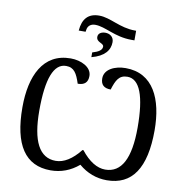

<svg xmlns="http://www.w3.org/2000/svg" viewBox="-106 -1129 1194 1239"><g transform="rotate(10 491.0 -509.0)"><path d="M330 -910H375L377 -923C381 -952 403 -965 429 -965C496 -965 564 -910 675 -910H695V-973H688C586 -973 519 -1028 444 -1028C373 -1028 336 -988 330 -910ZM440 -755C525 -777 558 -822 558 -874C558 -908 532 -926 502 -926C476 -926 455 -914 455 -891C455 -854 503 -859 503 -835C503 -812 481 -798 440 -786ZM307 10C375 10 437 -13 491 -59C545 -13 607 10 675 10C841 10 924 -113 924 -360C924 -565 852 -724 671 -724C601 -724 533 -693 533 -633C533 -591 555 -571 599 -571C619 -635 637 -671 692 -671C772 -671 813 -566 813 -358C813 -157 760 -56 653 -56C600 -56 546 -89 494 -155H488C436 -89 382 -56 329 -56C222 -56 169 -157 169 -358C169 -566 209 -671 290 -671C343 -671 362 -635 383 -571C427 -571 449 -591 449 -633C449 -691 379 -724 311 -724C130 -724 58 -565 58 -360C58 -113 141 10 307 10Z"/></g></svg>

Font: Noto Serif Thai
Style: Regular
Weight: 400
Designer: Monotype Design Team
Foundry: Monotype Imaging Inc.
Version: Version 1.901